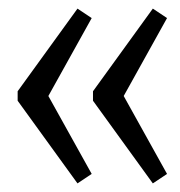

<svg xmlns="http://www.w3.org/2000/svg" viewBox="-20 -543 418 446"><path d="M160 -523 193 -501 79 -296V-344L193 -139L160 -117L21 -309V-331ZM335 -523 368 -501 254 -296V-344L368 -139L335 -117L196 -309V-331Z"/></svg>

Font: Pathway Extreme SemiCondensed Light
Style: Regular
Weight: 300
Width: 4
Version: Version 1.001;gftools[0.9.26]